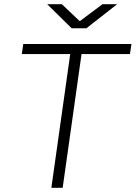

<svg xmlns="http://www.w3.org/2000/svg" viewBox="-20 -896 647 916"><path d="M225 0 315 -638H84L91 -686H607L600 -638H369L279 0ZM322 -761 205 -876H275L372 -784H346L469 -876H539L392 -761Z"/></svg>

Font: Chivo Medium Thin
Style: Italic
Weight: 250
Italic angle: -8.05°
Version: Version 2.002